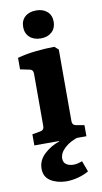

<svg xmlns="http://www.w3.org/2000/svg" viewBox="-91 -654 472 886"><g transform="rotate(-10 145.5 -211.5)"><path d="M217 -80Q217 -62 234 -59L273 -52V0H29V-52L68 -59Q85 -62 85 -80V-327Q85 -345 69 -348L25 -357V-411Q64 -422 112 -427Q160 -432 199 -432L217 -416ZM146 189Q102 188 72.5 169Q43 150 43 112Q43 73 74 44Q105 15 145 2V-5L241 -4Q198 8 171.5 32Q145 56 145 82Q145 101 158.5 110Q172 119 192 119Q202 119 212.5 116.5Q223 114 233 110L252 161Q230 174 201.5 181.5Q173 189 146 189ZM216 -547Q216 -517 196.5 -499Q177 -481 145 -481Q112 -481 92.5 -499Q73 -517 73 -547Q73 -577 92.5 -594.5Q112 -612 145 -612Q177 -612 196.5 -594.5Q216 -577 216 -547Z"/></g></svg>

Font: Yrsa
Style: Regular
Weight: 400
Designer: Anna Giedrys (Yrsa+Rasa design), David Brezina (Yrsa art-direction, Rasa art-direction, design)
Foundry: Rosetta Type Foundry
Version: Version 2.004